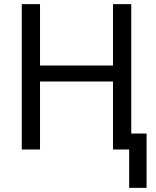

<svg xmlns="http://www.w3.org/2000/svg" viewBox="-20 -717 754 926"><path d="M525 -401V-697H613V-73H687V189H603V4H525V-324H173V4H85V-697H173V-401Z"/></svg>

Font: Repo Regular
Style: Regular
Weight: 400
Designer: Stefan Peev
Foundry: Context Ltd
Version: Version 1.502